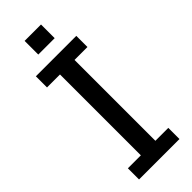

<svg xmlns="http://www.w3.org/2000/svg" viewBox="-275 -877 908 908"><g transform="rotate(-45 179.0 -423.0)"><path d="M43.8 0V-74.6H130.6V-615.4H43.8V-690H314.2V-615.4H227.8V-74.6H314.2V0ZM124.6 -754.6V-846H234.2V-754.6Z"/></g></svg>

Font: Mozilla Headline ExtraLight
Style: Regular
Weight: 200
Designer: Studio DRAMA
Foundry: Studio DRAMA
Version: Version 1.000